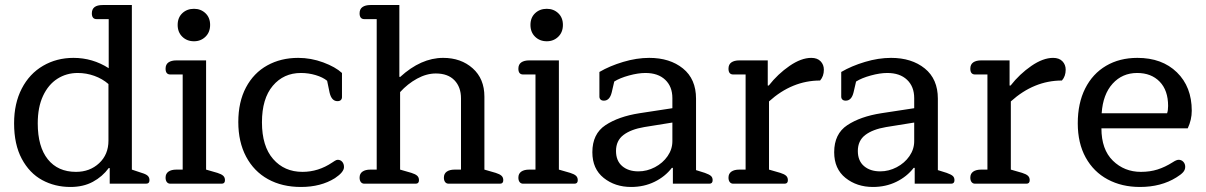

<svg xmlns="http://www.w3.org/2000/svg" viewBox="-20 -730 4791 763"><path d="M36 -240Q36 -319 66.5 -378Q97 -437 151 -468.5Q205 -500 272 -500Q348 -500 412 -459V-654H364Q345 -654 345 -677Q345 -710 388 -710H504V-56L543 -43Q560 -38 567 -31.5Q574 -25 574 -14Q574 0 560 0H416V-62H412Q387 -28 349 -7.5Q311 13 260 13Q198 13 147.5 -14.5Q97 -42 66.5 -99Q36 -156 36 -240ZM411 -171V-396Q387 -417 355 -428.5Q323 -440 289 -440Q244 -440 208 -417Q172 -394 151 -349Q130 -304 130 -240Q130 -147 170 -97Q210 -47 282 -47Q337 -47 374 -81.5Q411 -116 411 -171Z M686 -631Q686 -660 704.5 -677.5Q723 -695 751 -695Q778 -695 796.5 -677.5Q815 -660 815 -631Q815 -602 796.5 -584Q778 -566 751 -566Q723 -566 704.5 -584Q686 -602 686 -631ZM657 0Q648 0 643 -6.5Q638 -13 638 -24Q638 -40 649.5 -48Q661 -56 681 -56H706V-434H657Q638 -434 638 -457Q638 -474 649.5 -482Q661 -490 681 -490H799V-56L844 -43Q860 -38 867 -31.5Q874 -25 874 -14Q874 0 861 0Z M927 -245Q927 -325 957.5 -382.5Q988 -440 1042 -470Q1096 -500 1165 -500Q1216 -500 1264.5 -482Q1313 -464 1339 -440V-344Q1339 -337 1334.5 -332.5Q1330 -328 1321 -328Q1298 -328 1290 -361L1280 -409Q1263 -423 1234.5 -431.5Q1206 -440 1176 -440Q1107 -440 1064 -389Q1021 -338 1021 -244Q1021 -149 1065.5 -98Q1110 -47 1182 -47Q1245 -47 1300 -84Q1303 -86 1310 -90.5Q1317 -95 1322 -95Q1333 -95 1340 -87Q1347 -79 1347 -66Q1347 -46 1311 -22Q1255 13 1176 13Q1101 13 1045 -18Q989 -49 958 -107.5Q927 -166 927 -245Z M1428 0Q1419 0 1414 -6.5Q1409 -13 1409 -24Q1409 -40 1420.5 -48Q1432 -56 1452 -56H1477V-654H1428Q1409 -654 1409 -677Q1409 -694 1420.5 -702Q1432 -710 1452 -710H1567V-425L1570 -424Q1653 -500 1741 -500Q1812 -500 1858.5 -458.5Q1905 -417 1905 -346V-56L1950 -43Q1966 -38 1973 -31.5Q1980 -25 1980 -14Q1980 0 1967 0H1763Q1754 0 1749 -6.5Q1744 -13 1744 -24Q1744 -40 1755.5 -48Q1767 -56 1787 -56H1812V-339Q1812 -384 1786 -411Q1760 -438 1712 -438Q1675 -438 1637.5 -417.5Q1600 -397 1570 -364V-56L1615 -43Q1631 -38 1638 -31.5Q1645 -25 1645 -14Q1645 0 1632 0Z M2088 -631Q2088 -660 2106.5 -677.5Q2125 -695 2153 -695Q2180 -695 2198.5 -677.5Q2217 -660 2217 -631Q2217 -602 2198.5 -584Q2180 -566 2153 -566Q2125 -566 2106.5 -584Q2088 -602 2088 -631ZM2059 0Q2050 0 2045 -6.5Q2040 -13 2040 -24Q2040 -40 2051.5 -48Q2063 -56 2083 -56H2108V-434H2059Q2040 -434 2040 -457Q2040 -474 2051.5 -482Q2063 -490 2083 -490H2201V-56L2246 -43Q2262 -38 2269 -31.5Q2276 -25 2276 -14Q2276 0 2263 0Z M2334 -125Q2334 -198 2386 -232.5Q2438 -267 2521 -280L2652 -300V-340Q2652 -386 2623.5 -413Q2595 -440 2545 -440Q2516 -440 2479.5 -430Q2443 -420 2421 -406L2411 -363Q2403 -330 2380 -330Q2371 -330 2366.5 -334.5Q2362 -339 2362 -346V-444Q2403 -468 2456.5 -484Q2510 -500 2560 -500Q2642 -500 2694 -458Q2746 -416 2746 -338V-54L2781 -43Q2798 -37 2805 -31Q2812 -25 2812 -14Q2812 0 2799 0H2654V-63H2650Q2623 -28 2581 -7.5Q2539 13 2488 13Q2424 13 2379 -23Q2334 -59 2334 -125ZM2652 -169V-243L2540 -225Q2487 -216 2457.5 -193.5Q2428 -171 2428 -130Q2428 -91 2452.5 -70Q2477 -49 2517 -49Q2551 -49 2582.5 -65.5Q2614 -82 2633 -109.5Q2652 -137 2652 -169Z M2894 0Q2885 0 2880 -6.5Q2875 -13 2875 -24Q2875 -40 2886.5 -48Q2898 -56 2918 -56H2943V-434H2894Q2875 -434 2875 -457Q2875 -474 2886.5 -482Q2898 -490 2918 -490H3031V-390H3035Q3071 -436 3117.5 -468Q3164 -500 3204 -500Q3228 -500 3241 -486.5Q3254 -473 3254 -453Q3254 -427 3239 -410Q3128 -410 3036 -327V-56L3081 -43Q3097 -38 3104 -31.5Q3111 -25 3111 -14Q3111 0 3098 0Z M3295 -125Q3295 -198 3347 -232.5Q3399 -267 3482 -280L3613 -300V-340Q3613 -386 3584.5 -413Q3556 -440 3506 -440Q3477 -440 3440.5 -430Q3404 -420 3382 -406L3372 -363Q3364 -330 3341 -330Q3332 -330 3327.5 -334.5Q3323 -339 3323 -346V-444Q3364 -468 3417.5 -484Q3471 -500 3521 -500Q3603 -500 3655 -458Q3707 -416 3707 -338V-54L3742 -43Q3759 -37 3766 -31Q3773 -25 3773 -14Q3773 0 3760 0H3615V-63H3611Q3584 -28 3542 -7.5Q3500 13 3449 13Q3385 13 3340 -23Q3295 -59 3295 -125ZM3613 -169V-243L3501 -225Q3448 -216 3418.5 -193.5Q3389 -171 3389 -130Q3389 -91 3413.5 -70Q3438 -49 3478 -49Q3512 -49 3543.5 -65.5Q3575 -82 3594 -109.5Q3613 -137 3613 -169Z M3855 0Q3846 0 3841 -6.5Q3836 -13 3836 -24Q3836 -40 3847.5 -48Q3859 -56 3879 -56H3904V-434H3855Q3836 -434 3836 -457Q3836 -474 3847.5 -482Q3859 -490 3879 -490H3992V-390H3996Q4032 -436 4078.5 -468Q4125 -500 4165 -500Q4189 -500 4202 -486.5Q4215 -473 4215 -453Q4215 -427 4200 -410Q4089 -410 3997 -327V-56L4042 -43Q4058 -38 4065 -31.5Q4072 -25 4072 -14Q4072 0 4059 0Z M4263 -240Q4263 -320 4292.5 -378.5Q4322 -437 4375.5 -468.5Q4429 -500 4500 -500Q4598 -500 4657 -442.5Q4716 -385 4716 -290Q4716 -254 4700 -220H4357Q4357 -136 4402.5 -91.5Q4448 -47 4514 -47Q4550 -47 4580 -56.5Q4610 -66 4640 -85Q4655 -95 4664 -95Q4675 -95 4682.5 -87Q4690 -79 4690 -67Q4690 -55 4681.5 -45.5Q4673 -36 4655 -25Q4594 13 4510 13Q4438 13 4382 -17Q4326 -47 4294.5 -104Q4263 -161 4263 -240ZM4618 -280Q4622 -291 4622 -309Q4622 -371 4588.5 -405.5Q4555 -440 4499 -440Q4440 -440 4401.5 -397.5Q4363 -355 4358 -280Z"/></svg>

Font: Maitree Medium
Style: Regular
Weight: 500
Designer: CadsonDemak Team
Foundry: CadsonDemak
Version: Version 1.010